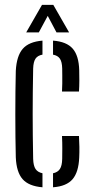

<svg xmlns="http://www.w3.org/2000/svg" viewBox="-20 -776 389 802"><path d="M46 -118.7Q45 -157.6 44.5 -203.8Q44 -249.9 44 -298.6Q44 -347.2 44.5 -393.9Q45 -440.5 46 -480.1Q49.3 -542.4 75 -572Q100.6 -601.7 157.4 -606.3V-547.8Q137.4 -544.2 128.4 -531Q119.4 -517.8 118.5 -489.6Q117.5 -437.4 117 -391.2Q116.5 -345 116.5 -300.6Q116.5 -256.1 117 -210.2Q117.5 -164.3 118.5 -112.3Q119.4 -83.8 128.4 -70.2Q137.4 -56.5 157.4 -52.3V6.3Q100 1.6 74.3 -27.8Q48.6 -57.1 46 -118.7ZM201.5 6.3V-52.2Q221.3 -56.4 230.2 -70.1Q239.2 -83.7 239.8 -112.3Q240 -131 240.2 -154.9Q240.4 -178.8 239 -208H309.9Q311.3 -186.7 311.6 -162.5Q311.9 -138.4 310.9 -118.7Q308.5 -57 283.1 -27.4Q257.8 2.2 201.5 6.3ZM239 -393.6Q239.9 -409.8 240.1 -427.4Q240.4 -445.1 240.1 -461.4Q239.9 -477.8 239.8 -489.6Q239.2 -517.7 230.2 -530.9Q221.3 -544.1 201.5 -547.7V-606.3Q258.3 -602.1 283.8 -572.7Q309.3 -543.3 310.9 -482.5Q311.5 -463.2 311.4 -439.1Q311.3 -415 309.9 -393.6ZM89.4 -640.6 155.5 -755.8H202.6L268.7 -640.6H216L179.4 -709.7L142.1 -640.6Z"/></svg>

Font: Big Shoulders Stencil Display SC Thin
Style: Regular
Weight: 100
Designer: Patric King
Foundry: XO Type Co
Version: Version 2.001